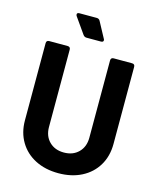

<svg xmlns="http://www.w3.org/2000/svg" viewBox="-131 -986 891 1085"><g transform="rotate(15 314.5 -444.0)"><path d="M56 -232V-683Q56 -700 73 -700H180Q197 -700 197 -683V-231Q197 -178 229.5 -145.5Q262 -113 315 -113Q368 -113 400.5 -145.5Q433 -178 433 -231V-683Q433 -700 450 -700H557Q574 -700 574 -683V-232Q574 -161 541.5 -106.5Q509 -52 450.5 -22Q392 8 315 8Q238 8 179.5 -22Q121 -52 88.5 -106.5Q56 -161 56 -232ZM370 -784Q370 -773 355 -773H271Q259 -773 251 -784L187 -875Q183 -880 183 -886Q183 -896 197 -896H298Q312 -896 318 -884L367 -793Q370 -789 370 -784Z"/></g></svg>

Font: Barlow
Style: Bold
Weight: 700
Designer: Jeremy Tribby
Foundry: Jeremy Tribby
Version: Version 1.101 August 23, 2024